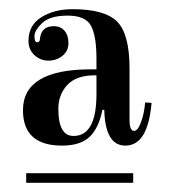

<svg xmlns="http://www.w3.org/2000/svg" viewBox="-20 -617 380 418"><path d="M37 -219V-240H270V-219ZM138 -597Q208 -597 235 -570Q262 -543 262 -468V-356Q262 -332 272 -332Q280 -332 287 -351Q294 -370 296 -394L310 -393Q302 -300 253 -300Q209 -300 207 -378H203Q195 -338 175 -319Q155 -300 115 -300Q30 -300 30 -377Q30 -466 177 -466Q183 -466 190 -466V-489Q190 -539 178 -561Q166 -583 127.5 -583Q89 -583 72 -567Q55 -551 55 -538Q55 -525 61 -525Q67 -525 67 -533Q70 -560 97 -560Q112 -560 120.5 -550Q129 -540 129 -523Q129 -506 116 -495.5Q103 -485 85.5 -485Q68 -485 55 -497Q42 -509 42 -528Q42 -562 70 -579.5Q98 -597 138 -597ZM190 -412V-453Q188 -453 186 -453Q146 -453 126.5 -432Q107 -411 107 -380Q107 -321 140 -321Q190 -321 190 -412Z"/></svg>

Font: Elsie Swash Caps
Style: Regular
Weight: 400
Designer: Alejandro Inler
Foundry: Alejandro Inler
Version: 1.003